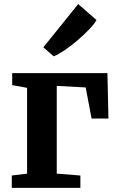

<svg xmlns="http://www.w3.org/2000/svg" viewBox="-20 -910 570 930"><path d="M37.1 0V-59.9L111.2 -69V-484.5L39.1 -497.7V-555.7H500.3L505.3 -336H423.5L395.1 -486.4L254.9 -494.1V-69L369.3 -59.9V0ZM239.5 -637.6 189.9 -680.8 358.8 -890.3 447.4 -812.9Q435.3 -792.1 409.9 -765.7Q384.5 -739.2 353.5 -712.9Q322.5 -686.6 292.5 -666.4Q262.5 -646.1 241.2 -637.6Z"/></svg>

Font: Merriweather Light
Style: Regular
Weight: 300
Designer: Eben Sorkin
Foundry: Eben Sorkin
Version: Version 2.100